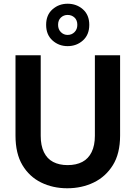

<svg xmlns="http://www.w3.org/2000/svg" viewBox="-20 -996 725 1028"><path d="M340 12Q263 12 200 -19Q137 -50 100 -112Q63 -174 63 -270V-700H198V-269Q198 -217 215 -181.5Q232 -146 264.5 -129Q297 -112 342 -112Q388 -112 420.5 -129Q453 -146 470.5 -181.5Q488 -217 488 -269V-700H623V-270Q623 -174 584.5 -112Q546 -50 482 -19Q418 12 340 12ZM342 -749Q295 -749 261 -779.5Q227 -810 227 -863Q227 -916 261 -946Q295 -976 342 -976Q390 -976 424 -946Q458 -916 458 -863Q458 -810 424 -779.5Q390 -749 342 -749ZM342 -809Q364 -809 379 -824Q394 -839 394 -863Q394 -888 379 -902Q364 -916 342 -916Q321 -916 306 -902Q291 -888 291 -863Q291 -839 306 -824Q321 -809 342 -809Z"/></svg>

Font: DM Sans 16pt
Style: Bold
Weight: 700
Version: Version 4.004;gftools[0.9.30]